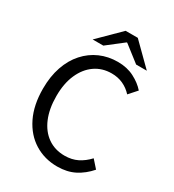

<svg xmlns="http://www.w3.org/2000/svg" viewBox="-202 -954 976 1079"><g transform="rotate(30 285.5 -414.5)"><path d="M339 12Q256.8 12 191.6 -28.4Q126.5 -68.7 89.1 -145Q51.7 -221.3 51.7 -327.7Q51.7 -406.9 73.4 -470Q95 -533.2 134.8 -577.5Q174.5 -621.9 227.4 -645.1Q280.2 -668.3 342.6 -668.3Q402.3 -668.3 448.5 -644.4Q494.8 -620.5 523.5 -587.3L477.7 -536Q451.9 -564.3 418.5 -579.5Q385.1 -594.8 344.4 -594.8Q283.1 -594.8 236.6 -562.3Q190.1 -529.8 164 -470.4Q137.8 -411.1 137.8 -329.5Q137.8 -246.8 163.2 -186.7Q188.5 -126.7 235.1 -94.1Q281.8 -61.5 344.7 -61.5Q391 -61.5 427.3 -79.5Q463.5 -97.5 494.4 -130.9L537.9 -82Q499.1 -37.2 450.8 -12.6Q402.6 12 339 12ZM155.3 -706.3 291.6 -841H370.5L506.8 -706.3H437.5L333 -787.5H329L224.6 -706.3Z"/></g></svg>

Font: Source Sans 3 VF
Style: Regular
Weight: 200
Designer: Paul D. Hunt
Foundry: Adobe
Version: Version 3.046;hotconv 1.0.118;makeotfexe 2.5.65603